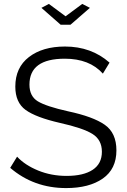

<svg xmlns="http://www.w3.org/2000/svg" viewBox="-20 -952 647 978"><path d="M229 -932 314 -869 399 -932 438 -912 339 -826H289L191 -912ZM504 -577Q436 -653 310 -653Q130 -653 130 -521Q130 -462 172.5 -436Q215 -410 327 -385Q454 -358 513.5 -316.5Q573 -275 573 -186Q573 -91 503.5 -42.5Q434 6 317 6Q152 6 32 -97L67 -154Q107 -111 174 -83.5Q241 -56 319 -56Q405 -56 452 -87Q499 -118 499 -179Q499 -240 450.5 -270Q402 -300 285 -326Q163 -354 110.5 -392Q58 -430 58 -511Q58 -608 127.5 -661.5Q197 -715 311 -715Q445 -715 538 -633Z"/></svg>

Font: Raleway-v4020
Style: Regular
Weight: 400
Designer: Matt McInerney, Pablo Impallari, Rodrigo Fuenzalida
Foundry: Matt McInerney, Pablo Impallari, Rodrigo Fuenzalida
Version: Version 4.020;PS 004.020;hotconv 1.0.88;makeotf.lib2.5.64775